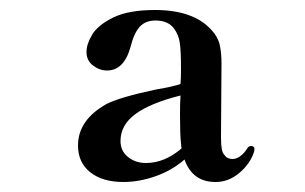

<svg xmlns="http://www.w3.org/2000/svg" viewBox="-20 -767 610 384"><path d="M489 -468 488 -463Q480 -439 458.5 -421Q437 -403 411 -403Q365 -403 349 -448Q324 -426 291 -414.5Q258 -403 227 -403Q185 -403 160.5 -422.5Q136 -442 136 -476Q136 -527 193 -559Q221 -573 292 -588Q327 -594 341 -599Q342 -611 342 -628Q342 -666 339.5 -682Q337 -698 328 -710Q316 -726 291 -726Q271 -726 259.5 -713.5Q248 -701 241 -673Q228 -626 194 -626Q179 -626 166 -636Q153 -646 153 -663Q153 -679 164.5 -698Q176 -717 206.5 -732Q237 -747 290 -747Q367 -747 403 -707Q416 -693 419.5 -677Q423 -661 423 -640L422 -493Q422 -477 423.5 -469Q425 -461 429 -457Q434 -449 445 -449Q453 -449 461 -455Q469 -461 475 -471Q478 -475 482 -475Q489 -475 489 -468ZM343 -470 342 -480Q340 -497 340 -539Q340 -560 341 -576Q281 -561 251 -539Q221 -517 221 -485Q221 -465 236 -453Q251 -441 272 -441Q309 -441 343 -470Z"/></svg>

Font: Shippori Mincho
Style: Bold
Weight: 700
Designer: FONTDASU
Foundry: FONTDASU / Google Inc. / but / Adobe
Version: Version 3.110; ttfautohint (v1.8.3)